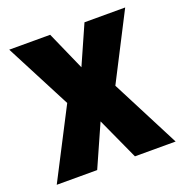

<svg xmlns="http://www.w3.org/2000/svg" viewBox="-105 -642 702 736"><g transform="rotate(-20 246.5 -274.5)"><path d="M149 -281 4 0H169L245 -171L323 0H489L345 -280L483 -549H317L247 -391L177 -549H10Z"/></g></svg>

Font: Noto Sans Sinhala UI Condensed ExtraBold
Style: Regular
Weight: 800
Width: 3
Designer: Jelle Bosma - Monotype Design Team
Foundry: Monotype Imaging Inc.
Version: Version 2.006